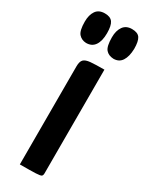

<svg xmlns="http://www.w3.org/2000/svg" viewBox="-210 -734 600 772"><g transform="rotate(30 89.5 -348.5)"><path d="M37 0V-455Q37 -478 46 -487Q55 -496 77 -498Q99 -500 141 -500V-19Q141 -9 136.5 -5.5Q132 -2 110.5 -1Q89 0 37 0ZM23 -556Q2 -557 -11 -571.5Q-24 -586 -24 -628Q-24 -659 -11 -678Q2 -697 30 -697Q56 -697 66.5 -682Q77 -667 77 -632Q77 -596 63.5 -576Q50 -556 23 -556ZM150 -556Q127 -557 114.5 -571.5Q102 -586 102 -628Q102 -659 115.5 -678Q129 -697 156 -697Q183 -697 193 -682Q203 -667 203 -632Q202 -596 189 -576Q176 -556 150 -556Z"/></g></svg>

Font: Yanone Kaffeesatz SemiBold
Style: Regular
Weight: 600
Designer: Yanone (Cyrillic: Daniel Pouzeot, Huerta Tipografica, and Cyreal)
Foundry: Yanone
Version: Version 2.003